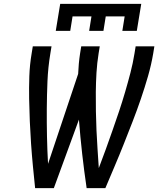

<svg xmlns="http://www.w3.org/2000/svg" viewBox="-20 -975 840 995"><path d="M162 0Q156 -57 150.5 -114.5Q145 -172 141 -230Q137 -288 134.5 -346Q132 -404 131 -462.5Q130 -521 132 -580Q134 -639 144 -698L150 -735H247L241 -698Q229 -626 226 -554Q223 -482 222.5 -410.5Q222 -339 223.5 -267.5Q225 -196 229 -126L385 -592Q386 -618 388.5 -645Q391 -672 395 -698L401 -735H497L491 -698Q483 -648 480 -598Q477 -548 476.5 -498Q476 -448 477 -398.5Q478 -349 480 -300Q482 -251 485.5 -202Q489 -153 492 -104Q511 -153 528.5 -202Q546 -251 563.5 -300.5Q581 -350 597.5 -399.5Q614 -449 628.5 -498.5Q643 -548 656 -598Q669 -648 677 -698L683 -735H780L774 -698Q764 -639 747 -580Q730 -521 710 -462.5Q690 -404 667.5 -346Q645 -288 622 -230Q599 -172 574.5 -114.5Q550 -57 526 0H429Q416 -88 406 -176.5Q396 -265 389 -355L259 0ZM269 -815 292 -955H712L689 -815H614L626 -890H528L516 -815H442L454 -890H356L344 -815Z"/></svg>

Font: Iosevka Aile Medium
Style: Italic
Weight: 500
Italic angle: -9°
Designer: Belleve Invis
Foundry: Belleve Invis
Version: Version 31.1.0; ttfautohint (v1.8.4)